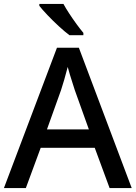

<svg xmlns="http://www.w3.org/2000/svg" viewBox="-20 -961 694 981"><path d="M540 0 464 -206H188L112 0H0L271 -717H383L653 0ZM362 -501Q359 -512 351.5 -534Q344 -556 337 -580Q330 -604 326 -619Q318 -588 308 -553Q298 -518 292 -501L220 -300H434ZM304 -941Q316 -919 334 -891.5Q352 -864 371 -838Q390 -812 406 -793V-781H335Q311 -799 280.5 -827Q250 -855 222.5 -884Q195 -913 181 -931V-941Z"/></svg>

Font: Noto Sans Bengali Medium
Style: Regular
Weight: 500
Designer: Jelle Bosma - Monotype Design Team
Foundry: Monotype Imaging Inc.
Version: Version 2.003; ttfautohint (v1.8.4.7-5d5b)